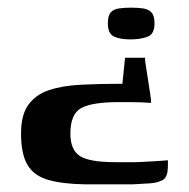

<svg xmlns="http://www.w3.org/2000/svg" viewBox="-20 -393 495 502"><path d="M307 -242H359Q359 -236 361.5 -220Q364 -204 367 -184.5Q370 -165 372.5 -149Q375 -133 375 -124Q363 -125 348.5 -125.5Q334 -126 319 -126Q304 -126 290 -126Q221 -126 192.5 -110.5Q164 -95 164 -44Q164 -1 189 15Q214 31 281 31H334Q344 31 357.5 30Q371 29 384.5 28.5Q398 28 407.5 27Q417 26 419 26Q419 30 419 38Q419 46 418 55Q417 64 412.5 71Q408 78 400 80Q391 85 370 86.5Q349 88 326 89Q310 89 288 89Q266 89 244 89Q222 89 203 89Q142 88 105 77Q68 66 51.5 37.5Q35 9 35 -44Q35 -93 54.5 -119.5Q74 -146 108.5 -157.5Q143 -169 192 -171.5Q241 -174 300 -174ZM384 -332Q384 -304 366 -297Q348 -290 320 -290Q294 -290 278 -297.5Q262 -305 262 -332Q262 -352 269.5 -360.5Q277 -369 291 -371Q305 -373 323 -373Q340 -373 354 -371Q368 -369 376 -360.5Q384 -352 384 -332Z"/></svg>

Font: Genos Thin SemiBold
Style: Regular
Weight: 600
Version: Version 1.010